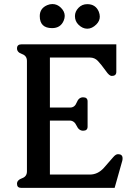

<svg xmlns="http://www.w3.org/2000/svg" viewBox="-20 -913 651 943"><path d="M225.1 -55.7H421.4Q460.4 -55.7 490 -88.4Q519.5 -121.1 535.6 -140.6Q548.3 -155.8 559.6 -155.8Q582 -155.8 582 -135.7Q582 -128.4 580.6 -123.5L543 9.8H84.5Q63.5 9.8 63.5 -10.3Q63.5 -28.8 87.9 -37.4Q112.3 -45.9 112.3 -71.3V-613.8Q112.3 -639.2 87.9 -647.7Q63.5 -656.2 63.5 -675.3Q63.5 -695.3 85.9 -695.3H551.3V-560.1Q551.3 -540 528.8 -540Q516.6 -540 500 -564.5Q476.1 -597.7 460.4 -614Q444.8 -630.4 421.4 -630.4H225.1V-384.8H324.7Q347.2 -384.8 356.9 -409.9Q366.7 -435.1 388.2 -435.1Q410.2 -435.1 410.2 -415V-291Q410.2 -271 388.2 -271Q367.2 -271 356 -295.9Q344.7 -320.8 321.8 -320.8H225.1ZM348.1 -834Q348.1 -856.4 365.5 -874.5Q382.8 -892.6 408.7 -892.6Q449.7 -892.6 465.3 -855.5Q470.2 -842.8 470.2 -831.1Q470.2 -810.1 453.1 -793Q432.1 -772 408.7 -772Q385.3 -772 365.2 -792Q348.1 -809.1 348.1 -834ZM175.3 -834Q175.3 -872.1 211.9 -887.7Q224.6 -893.1 237.3 -893.1Q261.2 -893.1 279.3 -875Q297.9 -856.4 297.9 -835Q297.9 -823.7 293 -812Q277.8 -774.9 235.8 -774.9Q175.3 -774.9 175.3 -834Z"/></svg>

Font: Caudex
Style: Bold
Weight: 700
Version: Version 1.01